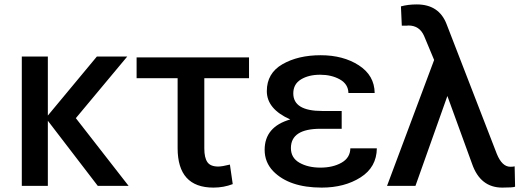

<svg xmlns="http://www.w3.org/2000/svg" viewBox="-20 -809 2344 864"><path d="M78.1 27.3V-554.7H195.3V-289.1L416 -554.7H552.7L321.3 -277.3L558.6 27.3H419.9L195.3 -265.6V27.3Z M594.7 -457V-550.8H1100.6V-457H899.4V-140.6Q899.4 -99.6 913.1 -79.6Q926.8 -59.6 961.9 -59.6Q979.5 -59.6 1014.6 -68.4L1027.3 19.5Q986.3 35.2 940.4 35.2Q779.3 35.2 779.3 -142.6V-457Z M1170.9 -134.8Q1170.9 -238.3 1286.1 -271.5Q1180.7 -318.4 1180.7 -398.9Q1180.7 -479.5 1251 -520Q1321.3 -560.5 1422.9 -560.5Q1524.4 -560.5 1594.7 -515.1Q1665 -469.7 1666 -390.6H1547.9Q1546.9 -430.7 1509.3 -451.7Q1471.7 -472.7 1420.4 -472.7Q1369.1 -472.7 1334.5 -451.7Q1299.8 -430.7 1299.8 -388.7Q1299.8 -309.6 1429.7 -309.6H1517.6V-229.5H1421.9Q1289.1 -229.5 1289.1 -142.6Q1289.1 -98.6 1327.6 -76.7Q1366.2 -54.7 1421.9 -54.7Q1477.5 -54.7 1516.6 -76.7Q1555.7 -98.6 1556.6 -141.6H1675.8Q1674.8 -56.6 1602.5 -10.7Q1530.3 35.2 1427.7 35.2Q1281.2 35.2 1209 -39.1Q1170.9 -79.1 1170.9 -134.8Z M1721.7 27.3 1933.6 -539.1 1888.7 -646.5Q1868.2 -694.3 1817.4 -694.3Q1814.5 -693.4 1802.7 -693.4H1788.1L1784.2 -780.3Q1816.4 -789.1 1855.5 -789.1Q1955.1 -789.1 1989.3 -701.2L2215.8 -116.2Q2239.3 -58.6 2276.4 -58.6Q2290 -58.6 2295.9 -60.5L2297.9 31.2Q2289.1 35.2 2240.2 35.2Q2141.6 35.2 2104.5 -71.3L1993.2 -377L1849.6 27.3Z"/></svg>

Font: GenEi M Gothic v2 Medium
Style: Regular
Weight: 500
Version: Version 2.0